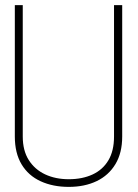

<svg xmlns="http://www.w3.org/2000/svg" viewBox="-20 -720 538 751"><path d="M458 -186V-700H426V-186Q426 -130 404 -93Q382 -56 342 -37.5Q302 -19 249 -19Q197 -19 156.5 -38Q116 -57 92.5 -94Q69 -131 69 -186V-700H38V-186Q38 -121 64.5 -77Q91 -33 139 -11Q187 11 249 11Q311 11 358 -11.5Q405 -34 431.5 -78Q458 -122 458 -186Z"/></svg>

Font: Advent Pro ExtraLight
Style: Regular
Weight: 250
Version: Version 3.000